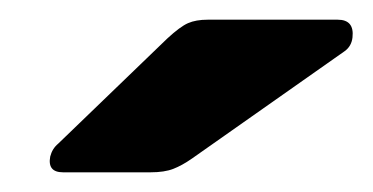

<svg xmlns="http://www.w3.org/2000/svg" viewBox="-20 -770 379 195"><path d="M44 -595Q28 -595 31 -611Q33 -619 39 -624L150 -731Q163 -743 171 -746.5Q179 -750 191 -750H323Q340 -750 338 -732Q337 -723 330 -718L175 -609Q165 -602 156 -598.5Q147 -595 133 -595Z"/></svg>

Font: Rubik
Style: Bold Italic
Weight: 700
Italic angle: -12°
Designer: Hubert and Fischer
Foundry: Hubert and Fischer
Version: Version 2.300;gftools[0.9.30]